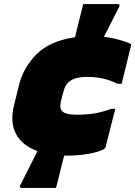

<svg xmlns="http://www.w3.org/2000/svg" viewBox="-20 -817 661 939"><path d="M281 -6Q275 20 268 47.5Q261 75 254 102H85Q81 102 78 99Q75 96 79 89Q100 49 121 6Q142 -37 163 -78Q87 -106 57.5 -163.5Q28 -221 49 -304L73 -401Q95 -489 160 -553Q225 -617 347 -635Q350 -649 353.5 -662.5Q357 -676 360 -689Q367 -715 373.5 -742.5Q380 -770 387 -797H556Q561 -797 563.5 -794Q566 -791 563 -784Q545 -748 526 -711Q507 -674 488 -637Q535 -631 571 -620Q607 -609 616 -604Q622 -601 621 -595Q610 -548 598 -501Q586 -454 575 -407H555Q521 -424 485.5 -432.5Q450 -441 400 -441Q380 -441 357.5 -436Q335 -431 317 -416.5Q299 -402 291 -371L279 -326Q275 -310 275 -297Q275 -284 282 -276Q296 -256 354 -256Q404 -256 443 -262.5Q482 -269 524 -285H544Q532 -239 520.5 -193Q509 -147 497 -100Q496 -95 492 -91Q484 -83 455.5 -74.5Q427 -66 390 -61Q353 -56 316 -56Q305 -56 294 -56Z"/></svg>

Font: Recursive Mn Lnr St XBk
Style: Italic
Weight: 1000
Italic angle: -15°
Monospace: yes
Version: Version 1.079;hotconv 1.0.112;makeotfexe 2.5.65598; ttfautoh